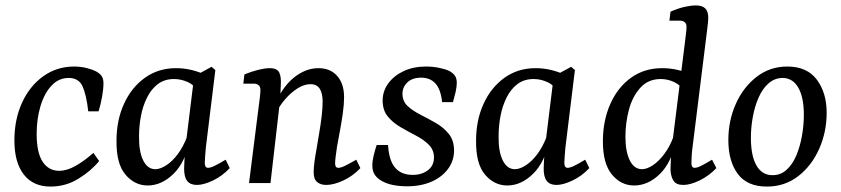

<svg xmlns="http://www.w3.org/2000/svg" viewBox="-20 -674 3095 707"><path d="M166 13Q102 13 67.5 -31.5Q33 -76 33 -157Q33 -234 61 -295.5Q89 -357 139 -393Q189 -429 253 -429Q276 -429 297 -424Q318 -419 334 -411Q350 -402 355.5 -392Q361 -382 361 -367Q361 -347 356 -318.5Q351 -290 343 -264H305Q298 -325 284 -356Q270 -387 233 -387Q196 -387 169.5 -358.5Q143 -330 129 -283Q115 -236 115 -181Q115 -112 137 -78.5Q159 -45 198 -45Q226 -45 258 -63Q290 -81 324 -111L345 -81Q316 -45 269 -16Q222 13 166 13Z M524 9Q476 9 442 -31Q408 -71 409 -156Q409 -231 436.5 -291.5Q464 -352 513.5 -387.5Q563 -423 628 -423Q657 -423 684.5 -416.5Q712 -410 735 -399L715 -332Q697 -360 672 -371.5Q647 -383 621 -383Q586 -383 561.5 -364.5Q537 -346 521.5 -315Q506 -284 499 -247Q492 -210 492 -173Q491 -117 507 -84Q523 -51 552 -51Q570 -51 592.5 -65.5Q615 -80 635 -107Q655 -134 669 -171L681 -164Q663 -77 619 -34Q575 9 524 9ZM705 7Q681 7 669.5 -7.5Q658 -22 658 -52Q658 -63 659 -80.5Q660 -98 662 -125L695 -393L759 -428L773 -416L738 -131Q737 -118 735.5 -101Q734 -84 734 -75Q734 -56 746 -56Q755 -56 770.5 -63.5Q786 -71 811 -86L826 -55Q799 -26 764.5 -9.5Q730 7 705 7Z M1181 7Q1161 7 1148 -3.5Q1135 -14 1135 -40Q1135 -56 1138 -78.5Q1141 -101 1146 -128Q1150 -154 1155.5 -185Q1161 -216 1164.5 -246.5Q1168 -277 1168 -300Q1168 -330 1157.5 -347Q1147 -364 1123 -364Q1100 -364 1075.5 -348.5Q1051 -333 1029.5 -308Q1008 -283 995 -255L990 -281Q1016 -350 1060 -386.5Q1104 -423 1153 -423Q1196 -423 1221.5 -394.5Q1247 -366 1247 -316Q1247 -290 1242.5 -258Q1238 -226 1232 -193.5Q1226 -161 1221 -134Q1218 -113 1216 -97.5Q1214 -82 1214 -72Q1214 -56 1226 -56Q1235 -56 1250.5 -63.5Q1266 -71 1292 -86L1307 -55Q1280 -26 1244.5 -9.5Q1209 7 1181 7ZM897 0 933 -285Q935 -297 937 -316Q939 -335 939 -343Q939 -355 932 -360.5Q925 -366 915 -366H876L880 -400Q907 -411 931.5 -417Q956 -423 973 -423Q1001 -423 1008.5 -406.5Q1016 -390 1014 -362L1012 -312L976 0Z M1479 12Q1452 12 1428.5 7.5Q1405 3 1387 -7Q1369 -17 1360 -30.5Q1351 -44 1351 -65Q1351 -81 1356 -101.5Q1361 -122 1367 -140H1409Q1412 -84 1434.5 -57Q1457 -30 1500 -30Q1533 -30 1555.5 -47Q1578 -64 1578 -94Q1578 -122 1559 -141Q1540 -160 1512 -174.5Q1484 -189 1455.5 -205.5Q1427 -222 1408 -245Q1389 -268 1389 -304Q1389 -338 1409.5 -366.5Q1430 -395 1466 -412Q1502 -429 1549 -429Q1573 -429 1595.5 -424.5Q1618 -420 1634 -413Q1650 -404 1656 -394Q1662 -384 1662 -369Q1662 -354 1657.5 -334.5Q1653 -315 1648 -298H1608Q1603 -345 1583.5 -366.5Q1564 -388 1531 -388Q1498 -388 1480 -370.5Q1462 -353 1462 -329Q1462 -301 1481 -283.5Q1500 -266 1528.5 -251.5Q1557 -237 1585 -221Q1613 -205 1632.5 -181Q1652 -157 1652 -120Q1652 -83 1630.5 -53Q1609 -23 1570 -5.5Q1531 12 1479 12Z M1848 9Q1800 9 1766 -31Q1732 -71 1733 -156Q1733 -231 1760.5 -291.5Q1788 -352 1837.5 -387.5Q1887 -423 1952 -423Q1981 -423 2008.5 -416.5Q2036 -410 2059 -399L2039 -332Q2021 -360 1996 -371.5Q1971 -383 1945 -383Q1910 -383 1885.5 -364.5Q1861 -346 1845.5 -315Q1830 -284 1823 -247Q1816 -210 1816 -173Q1815 -117 1831 -84Q1847 -51 1876 -51Q1894 -51 1916.5 -65.5Q1939 -80 1959 -107Q1979 -134 1993 -171L2005 -164Q1987 -77 1943 -34Q1899 9 1848 9ZM2029 7Q2005 7 1993.5 -7.5Q1982 -22 1982 -52Q1982 -63 1983 -80.5Q1984 -98 1986 -125L2019 -393L2083 -428L2097 -416L2062 -131Q2061 -118 2059.5 -101Q2058 -84 2058 -75Q2058 -56 2070 -56Q2079 -56 2094.5 -63.5Q2110 -71 2135 -86L2150 -55Q2123 -26 2088.5 -9.5Q2054 7 2029 7Z M2496 7Q2470 7 2460 -8.5Q2450 -24 2449 -49Q2449 -63 2450 -80.5Q2451 -98 2453 -125L2502 -517Q2504 -533 2506 -550Q2508 -567 2508 -575Q2508 -587 2501 -592.5Q2494 -598 2484 -598H2445L2449 -631Q2476 -643 2500 -648.5Q2524 -654 2542 -654Q2566 -654 2577 -643Q2588 -632 2588 -609Q2588 -600 2586.5 -586.5Q2585 -573 2583 -557L2530 -131Q2528 -117 2527 -100Q2526 -83 2526 -73Q2526 -56 2538 -56Q2547 -56 2562 -63.5Q2577 -71 2602 -86L2618 -55Q2590 -26 2556 -9.5Q2522 7 2496 7ZM2315 9Q2267 9 2233.5 -31Q2200 -71 2200 -153Q2200 -230 2227.5 -291.5Q2255 -353 2304 -388Q2353 -423 2418 -423Q2448 -423 2475.5 -416.5Q2503 -410 2526 -399L2506 -332Q2487 -360 2463 -371.5Q2439 -383 2413 -383Q2367 -383 2338 -351Q2309 -319 2296 -270.5Q2283 -222 2283 -170Q2283 -116 2299 -83.5Q2315 -51 2344 -51Q2362 -51 2384 -65.5Q2406 -80 2426.5 -107.5Q2447 -135 2460 -171L2472 -164Q2454 -77 2410.5 -34Q2367 9 2315 9Z M2804 13Q2731 13 2696.5 -34Q2662 -81 2662 -158Q2662 -230 2689.5 -291.5Q2717 -353 2766 -391Q2815 -429 2879 -429Q2952 -429 2988 -380.5Q3024 -332 3024 -259Q3024 -188 2996.5 -126Q2969 -64 2919.5 -25.5Q2870 13 2804 13ZM2822 -29Q2853 -28 2875.5 -48Q2898 -68 2912 -101Q2926 -134 2933 -173.5Q2940 -213 2940 -251Q2940 -315 2920 -350.5Q2900 -386 2863 -387Q2833 -387 2810.5 -367.5Q2788 -348 2773.5 -315Q2759 -282 2752 -243Q2745 -204 2745 -167Q2745 -101 2765 -65.5Q2785 -30 2822 -29Z"/></svg>

Font: Yrsa
Style: Italic
Weight: 400
Italic angle: -7.10001°
Designer: Anna Giedrys (Yrsa+Rasa design), David Brezina (Yrsa art-direction, Rasa art-direction, design)
Foundry: Rosetta Type Foundry
Version: Version 2.004